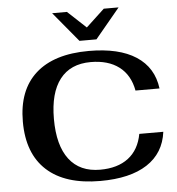

<svg xmlns="http://www.w3.org/2000/svg" viewBox="-61 -992 979 1059"><g transform="rotate(-5 428.5 -462.5)"><path d="M54 -353Q54 -527 155.5 -618.5Q257 -710 450 -710Q617 -710 711.5 -648.5Q806 -587 821 -470H688Q672 -557 612 -602.5Q552 -648 455 -648Q343 -648 284.5 -572.5Q226 -497 226 -353Q226 -206 285 -129Q344 -52 456 -52Q553 -52 612.5 -97.5Q672 -143 688 -230H821Q806 -113 711.5 -51.5Q617 10 452 10Q258 10 156 -83Q54 -176 54 -353ZM267 -935H349L451 -840L553 -935H635L498 -770H404Z"/></g></svg>

Font: Fahkwang
Style: Bold
Weight: 700
Designer: Suppakit Chalermlarp | Katatrad Co.,Ltd.
Foundry: Cadson Demak Co.,Ltd.
Version: Version 1.000; ttfautohint (v1.6)